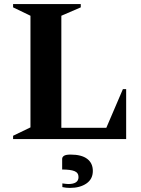

<svg xmlns="http://www.w3.org/2000/svg" viewBox="-20 -680 689 939"><path d="M44 0V-16L129 -57V-603L44 -644V-660H375V-644L280 -603V-55H500L581 -244H597V0ZM322 239Q314 239 303.5 238Q293 237 285 235V217Q293 218 301 219Q309 220 314 220Q364 220 364 186Q364 165 344.5 157Q325 149 284 149V97Q284 88 293 82Q302 76 325 76Q379 76 406.5 97Q434 118 434 156Q434 196 402.5 217.5Q371 239 322 239Z"/></svg>

Font: Spectral SC
Style: Bold
Weight: 700
Designer: Jean-Baptiste Levee
Foundry: Production Type
Version: Version 2.001